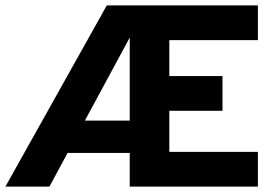

<svg xmlns="http://www.w3.org/2000/svg" viewBox="-20 -688 1006 708"><path d="M0 0 373.8 -668H931V-539.9H604.4V-407.6H800.4V-279.4H604.4V-128.1H931V0H458.4V-124.1H229.3L162.3 0ZM293 -243.2H458.4V-549.5Z"/></svg>

Font: Atkinson Hyperlegible Next
Style: Regular
Weight: 400
Designer: Elliott Scott, Megan Eiswerth, Linus Boman, Theodore Petrosky, Letters from Sweden
Foundry: Applied Design Works, Letters from Sweden
Version: Version 2.001